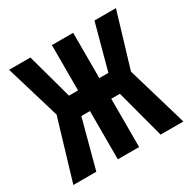

<svg xmlns="http://www.w3.org/2000/svg" viewBox="-127 -666 785 789"><g transform="rotate(-30 265.0 -271.0)"><path d="M4 0 89 -285 12 -542H113L172 -327H215V-542H316V-327H359L417 -542H519L442 -285L526 0H418L357 -229H316V0H215V-229H174L113 0Z"/></g></svg>

Font: Noto Sans Mono Condensed SemiBold
Style: Regular
Weight: 600
Width: 3
Designer: Monotype Design Team
Foundry: Monotype Imaging Inc.
Version: Version 2.014